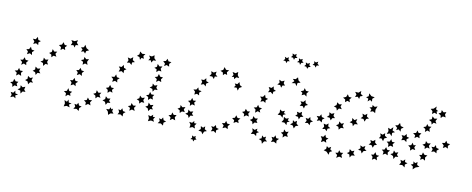

<svg xmlns="http://www.w3.org/2000/svg" viewBox="-71 -576 1943 790"><g transform="rotate(10 900.0 -180.5)"><path d="M352 -98 346 -88 352 -77 340 -79 332 -71 330 -82 320 -88 330 -93 332 -105 340 -96ZM320 -61 313 -51 317 -39 306 -43 296 -36V-48L287 -55L298 -58L301 -69L308 -60ZM282 -28 273 -20V-8L263 -15L250 -13L256 -23L251 -34L261 -32L266 -41L271 -30ZM234 -16 221 -20 209 -16 212 -29 208 -42 219 -37 224 -47 227 -35 239 -33 229 -27ZM209 -58V-71L199 -78L211 -81L215 -93L221 -82L233 -81L226 -73L229 -63L218 -66ZM222 -106 224 -118 216 -127 227 -128 233 -139 238 -128 250 -126 241 -118 243 -106 233 -112ZM240 -152 242 -164 234 -172 245 -174 250 -184 256 -174 267 -173 259 -164 261 -152 251 -158ZM256 -198V-210L246 -216L257 -220L258 -231L267 -223L278 -225L272 -213L276 -201L265 -205ZM258 -245 251 -253 240 -250 245 -260 237 -267 249 -270 253 -281 260 -268 272 -261 261 -256ZM225 -274 214 -273 211 -262 205 -271 194 -269 199 -280 193 -290 207 -288 220 -294 217 -283ZM180 -264 172 -256 175 -245 165 -249 156 -242V-254L146 -261L158 -265L163 -276L169 -266ZM144 -233 138 -223 144 -212 132 -214 124 -206 122 -217 112 -222 122 -228 124 -240 132 -231ZM114 -195 110 -184 116 -174 105 -175 97 -165 94 -177 83 -181 93 -187 94 -199 103 -192ZM88 -153 84 -142 91 -133H79L73 -123L69 -134L58 -138L67 -145V-157L77 -150ZM64 -111 60 -99 68 -90H56L49 -80L45 -91L34 -95L43 -102V-114L53 -107ZM40 -68 37 -56 44 -47H32L25 -37L22 -49L10 -52L20 -59V-71L29 -64ZM8 -14 -2 -20 -14 -15 -10 -26 -16 -37 -5 -35 2 -45 4 -34 16 -31 5 -26ZM-13 -58 -15 -70 -25 -76 -14 -80 -11 -92 -3 -83H8L2 -74L7 -64L-5 -66ZM-6 -107 -5 -119 -15 -126 -3 -129 1 -140 7 -130H19L12 -121L15 -109L4 -114ZM7 -154 9 -166 0 -174 11 -176 16 -187 22 -177 34 -176 26 -167 28 -156 17 -161ZM23 -201 25 -213 17 -221 28 -223 34 -234 39 -223 51 -221 42 -213 44 -201 34 -207ZM41 -247 44 -258 36 -268H48L55 -279L59 -267L70 -264L61 -257L62 -246L52 -252Z M620 -42 624 -31 635 -28 625 -21V-9L615 -16L602 -15L609 -25L604 -36L614 -33ZM578 -46V-37L587 -38L581 -28L586 -18L573 -21L561 -16L563 -29L558 -41L569 -38ZM401 -46 404 -38 411 -42 409 -31 416 -22 404 -21 395 -13 392 -26 383 -36H395ZM448 -50 453 -39 464 -37 455 -29V-17L445 -24L433 -22L438 -32L433 -43L443 -41ZM654 -69 661 -60 673 -61 667 -51 671 -39 659 -43 649 -36 650 -48 640 -55 651 -58ZM482 -78 490 -69 502 -70 495 -60 500 -48 488 -52 478 -45 479 -57 469 -63 480 -67ZM373 -87 382 -79 393 -81 389 -71 396 -63 384 -62 378 -52 373 -64 362 -68 372 -75ZM551 -92 560 -83 572 -86 567 -75 573 -67H562L555 -57L551 -68L540 -73L550 -79ZM682 -105 691 -97 703 -100 698 -89 704 -79 692 -80 684 -72 682 -83 672 -88 682 -94ZM511 -114 520 -106 532 -109 527 -98 533 -88 521 -89 513 -81 511 -92 500 -97 510 -103ZM549 -136 556 -127H568L562 -118L566 -107L555 -110L546 -102L545 -114L535 -120L546 -124ZM382 -136 389 -126H400L393 -117L397 -106L386 -110L377 -102L376 -114L367 -121L378 -125ZM554 -172 563 -165 574 -169 571 -158 578 -149H566L559 -139L556 -150L544 -154L554 -161ZM399 -183 404 -172 416 -170 407 -162 409 -151 399 -156 388 -150 390 -162 381 -170 394 -172ZM572 -215 579 -205 591 -204 584 -195 587 -184 576 -188 566 -181 567 -193 557 -200 568 -203ZM423 -227 426 -215 437 -211 428 -205V-193L419 -200L407 -196L411 -208L404 -217H416ZM560 -255 569 -246 581 -248 575 -238 580 -227 569 -229 560 -221 559 -233 549 -237 559 -243ZM456 -265V-253L466 -246L455 -243L454 -232L445 -240L434 -238L439 -249L434 -260L446 -257ZM596 -283 602 -273 614 -272 606 -263 608 -252 597 -257 587 -251 589 -262 580 -270 591 -273ZM541 -288 542 -276 551 -267 539 -266 533 -256 529 -265 519 -263 525 -273 519 -283 531 -281ZM480 -293 490 -285 503 -286 496 -277 500 -266 490 -268 485 -259 481 -270 470 -273 479 -281Z M968 -128 962 -118 967 -107 955 -110 946 -103V-114L936 -121L946 -125L949 -136L957 -127ZM934 -93 926 -84 930 -73 919 -76 909 -70 910 -81 900 -89 911 -92 915 -103 922 -93ZM896 -62 888 -53 890 -41 879 -46 868 -41 871 -53 862 -61 874 -63 878 -73 884 -63ZM854 -35 844 -28V-16L835 -23L823 -20L828 -31L821 -41L832 -40L839 -49L843 -38ZM807 -18 796 -14 791 -2 785 -12 772 -14 781 -22 779 -34 789 -29 797 -36V-24ZM757 -20 745 -24 734 -19 736 -32 729 -43 741 -41 749 -50 750 -41H760L753 -31ZM724 -58 719 -69 707 -73 717 -80V-92L726 -85L738 -88L734 -78L741 -70L729 -69ZM720 -108 719 -120 709 -127 720 -131 724 -142 730 -132 742 -133 735 -124 740 -113 728 -116ZM730 -157 731 -169 723 -177 735 -179 741 -189 745 -178 757 -176 748 -168 750 -157 740 -162ZM749 -202 753 -214 747 -223H759L767 -232L769 -220L780 -216L770 -210V-198L761 -206ZM778 -243 785 -253 782 -264 793 -260 804 -266 802 -254 811 -246 800 -245 798 -234 790 -243ZM819 -272 830 -278 833 -290 841 -280H854L846 -271L849 -260L839 -263L832 -256L830 -267ZM869 -276 882 -273 892 -280V-267L900 -256L888 -257L880 -248L878 -257L869 -255L875 -265ZM904 -240 908 -228 918 -222 907 -216 903 -204 897 -215H885L891 -223L886 -231L897 -230ZM771 24 763 26 759 34 755 26H746L752 19L750 10L758 14L766 10L765 18Z M1275 -154 1266 -147V-135L1256 -142L1245 -138L1249 -149L1241 -158H1253L1259 -168L1263 -157ZM1230 -133 1220 -127 1219 -115 1210 -123 1198 -121 1204 -131 1198 -142 1209 -140 1216 -149 1219 -137ZM1174 -105 1163 -102 1157 -91 1151 -102 1139 -105 1149 -112 1148 -124 1156 -118 1165 -124V-112ZM1104 -126 1094 -135H1082L1089 -146L1088 -158L1098 -152L1109 -156L1106 -146L1115 -143L1104 -138ZM1118 -291 1130 -292 1138 -301 1142 -289 1152 -281 1140 -278 1138 -264 1131 -275 1116 -273 1126 -283ZM1173 -262 1180 -252 1192 -251 1184 -242 1186 -229 1176 -236 1165 -231 1167 -241 1159 -247 1170 -251ZM1185 -214 1187 -202 1198 -196 1187 -191 1184 -179 1177 -188 1165 -187 1171 -197 1165 -206 1177 -205ZM1179 -164V-152L1188 -145L1176 -142L1171 -131L1166 -141L1154 -143L1162 -151L1158 -161L1170 -158ZM1139 -74 1134 -63 1139 -52 1127 -54 1118 -46V-58L1108 -65L1118 -69L1119 -80L1128 -71ZM1105 -38 1096 -29 1097 -17 1086 -23 1074 -20 1079 -31 1073 -41 1083 -40 1088 -50 1093 -39ZM1058 -19 1046 -17 1039 -6 1035 -18 1023 -23 1034 -28V-40L1042 -33L1051 -38L1049 -27ZM1010 -33 1000 -40 987 -38 993 -50 989 -62 1000 -57 1010 -64 1009 -54 1019 -51 1009 -45ZM987 -78 984 -89 973 -94 983 -100 985 -112 993 -104 1005 -105 1000 -96 1006 -87H994ZM989 -127V-140L980 -147L992 -150L996 -161L1002 -151L1014 -150L1006 -141L1010 -131L999 -135ZM1003 -175 1006 -187 998 -196 1010 -197 1017 -207 1021 -195 1032 -192 1023 -185 1024 -174 1014 -180ZM1027 -219 1032 -230 1026 -241 1038 -239 1046 -247 1048 -235 1058 -230 1048 -225 1047 -214 1038 -222ZM1059 -257 1067 -266 1064 -278 1075 -273 1086 -278 1084 -267 1091 -258 1081 -257 1077 -247 1071 -257ZM1125 -99 1115 -108H1103L1110 -119L1109 -131L1119 -125L1130 -129L1127 -119L1136 -116L1125 -111ZM1122 -379 1112 -377 1109 -369 1104 -377 1095 -378 1101 -385 1099 -394 1108 -390 1116 -395 1115 -385ZM1215 -364 1205 -362 1202 -353 1197 -361 1188 -362 1194 -369 1192 -378 1200 -374 1209 -379 1207 -370ZM1150 -364 1141 -362 1137 -353 1133 -362H1123L1130 -369L1128 -379L1136 -375L1144 -379L1143 -370ZM1182 -352 1173 -350 1169 -342 1164 -350 1155 -351 1161 -358 1159 -367 1168 -363 1176 -368 1175 -358ZM1093 -360 1084 -359 1080 -350 1076 -358 1066 -359 1073 -366 1070 -375 1079 -371 1087 -376 1086 -367Z M1326 -134 1336 -140 1337 -152 1346 -144 1357 -148 1353 -136 1360 -127H1348L1340 -118L1337 -129ZM1379 -156 1388 -163 1387 -175 1397 -168 1408 -174 1405 -162 1414 -153 1401 -152 1395 -142 1391 -153ZM1421 -180 1429 -189 1425 -200 1436 -196 1445 -203V-191L1455 -185L1444 -181L1439 -169L1433 -179ZM1455 -213 1458 -224 1449 -230 1460 -233V-242L1470 -236L1481 -240L1475 -225L1476 -211L1466 -217ZM1455 -255 1446 -261 1437 -253 1438 -265 1428 -269 1438 -275V-287L1449 -277L1463 -275L1454 -267ZM1414 -272 1403 -268 1401 -257 1394 -265 1383 -262 1387 -273 1380 -283 1394 -282 1404 -291V-279ZM1370 -257 1362 -248 1366 -237 1355 -241 1346 -234 1345 -245 1335 -251 1347 -256 1352 -268 1358 -258ZM1335 -223 1331 -213 1338 -203 1326 -204 1319 -194 1315 -205 1304 -209 1314 -216 1315 -228 1324 -221ZM1311 -182 1309 -170 1317 -162 1306 -160 1301 -150 1295 -160 1283 -161 1292 -170 1290 -182 1300 -177ZM1295 -136V-124L1305 -118L1294 -114L1292 -103L1284 -111L1273 -109L1279 -120L1275 -132L1286 -129ZM1290 -88 1294 -77 1305 -75 1296 -67 1299 -56 1288 -61 1277 -55 1279 -68 1272 -79 1283 -78ZM1304 -43 1312 -37 1322 -43 1320 -32 1329 -26 1319 -21 1317 -9 1307 -20 1294 -24 1303 -31ZM1343 -22 1354 -24 1357 -35 1364 -26 1375 -27 1369 -17 1374 -6 1361 -9 1350 -2 1352 -14ZM1390 -29 1399 -35V-47L1409 -40L1419 -44L1416 -33L1424 -24L1411 -23L1404 -13L1401 -25ZM1433 -50 1442 -59 1439 -70 1450 -65 1460 -71 1458 -59 1468 -52 1456 -49 1450 -38 1445 -49ZM1472 -79 1480 -88 1476 -99 1487 -96 1496 -103 1497 -91 1506 -84 1495 -80 1491 -69 1484 -79ZM1509 -112 1515 -122 1511 -133 1522 -129 1531 -137 1532 -126 1542 -120 1531 -115 1528 -103 1520 -113Z M1802 -139 1794 -130 1796 -119 1786 -124 1775 -118 1777 -129 1768 -138 1780 -140 1784 -150 1790 -140ZM1761 -111 1752 -103 1753 -92 1742 -98 1731 -94 1735 -106 1728 -115H1739L1745 -125L1749 -114ZM1665 -90 1653 -92 1644 -84 1643 -96 1633 -104 1645 -107 1649 -118 1655 -108 1664 -111 1659 -100ZM1623 -116 1613 -123 1601 -120 1605 -131 1599 -141 1611 -140 1619 -149 1621 -138 1632 -135 1622 -128ZM1592 -154 1583 -162 1573 -157 1576 -167 1566 -176 1577 -178 1584 -189 1589 -177 1602 -173 1592 -166ZM1560 -167 1559 -153 1570 -148 1559 -143V-129L1550 -139L1538 -135L1543 -148L1539 -161L1550 -157ZM1560 -117 1565 -107 1577 -106 1569 -98 1573 -87 1561 -90 1552 -83V-96L1543 -104L1555 -106ZM1579 -73 1587 -65 1598 -69 1594 -58 1601 -50 1589 -49 1583 -38 1579 -50 1567 -56 1577 -61ZM1612 -40 1623 -37 1631 -45 1632 -34 1643 -31 1633 -24 1634 -12 1623 -20 1610 -19 1616 -29ZM1657 -28 1667 -32 1666 -43 1674 -37 1683 -43V-31L1694 -25L1679 -20L1668 -10L1667 -22ZM1691 -54 1693 -65 1684 -73 1695 -75 1698 -86 1706 -77H1718L1710 -67L1712 -54L1702 -60ZM1702 -101 1701 -112 1690 -117 1701 -123 1702 -134 1711 -126 1723 -128 1717 -117 1722 -106 1711 -109ZM1713 -205 1710 -216 1699 -222 1710 -227 1711 -239 1720 -231 1732 -233 1726 -222 1732 -212 1720 -214ZM1707 -248V-260L1698 -268L1710 -271L1721 -282L1720 -270L1730 -264L1724 -262L1727 -251L1716 -255ZM1764 -266 1760 -255 1765 -244 1753 -246 1745 -238 1743 -249 1733 -255 1743 -260 1744 -271 1753 -263ZM1714 -196 1707 -186 1711 -174 1700 -178 1691 -170V-182L1681 -189L1692 -193L1695 -204L1702 -195ZM1678 -162 1671 -152 1674 -141 1663 -145 1653 -138 1654 -150 1644 -157 1656 -160 1660 -171 1666 -162ZM1563 -70 1555 -61 1557 -49 1546 -54 1536 -48 1538 -60 1529 -68 1540 -70 1545 -81 1551 -71ZM1523 -41 1514 -33 1517 -21 1506 -26 1496 -20 1497 -32 1489 -40 1500 -42 1505 -53 1511 -42Z"/></g></svg>

Font: Santa christmas start
Style: Regular
Weight: 400
Designer: MUHAMMAD YONI
Version: Version 001.000